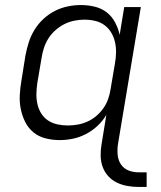

<svg xmlns="http://www.w3.org/2000/svg" viewBox="-20 -548 640 762"><path d="M531 194Q508 194 485.5 190Q463 186 443.5 176.5Q424 167 409.5 151Q395 135 387.5 114.5Q380 94 379.5 71Q379 48 383 25L402 -92Q388 -68 367 -48.5Q346 -29 321 -16Q296 -3 269.5 2.5Q243 8 217 8Q188 8 160.5 1Q133 -6 112.5 -23Q92 -40 80 -64Q68 -88 62.5 -115Q57 -142 58.5 -170.5Q60 -199 65 -228L81 -328Q86 -354 94 -379.5Q102 -405 116.5 -429Q131 -453 152 -472.5Q173 -492 197.5 -504.5Q222 -517 248.5 -522.5Q275 -528 301 -528Q329 -528 356 -521.5Q383 -515 403.5 -499Q424 -483 436.5 -459.5Q449 -436 455 -410L473 -520H539L448 25Q445 46 447 67Q449 88 460 104.5Q471 121 490 128.5Q509 136 531 136H562V194ZM249 -50Q268 -50 288 -53.5Q308 -57 327 -65.5Q346 -74 362.5 -88Q379 -102 391 -119.5Q403 -137 409.5 -156Q416 -175 419 -195L436 -295Q440 -317 440.5 -338.5Q441 -360 436.5 -380.5Q432 -401 421.5 -418.5Q411 -436 395 -448Q379 -460 358 -465Q337 -470 315 -470Q296 -470 275.5 -466Q255 -462 236 -452.5Q217 -443 200.5 -428.5Q184 -414 172.5 -396Q161 -378 154.5 -358Q148 -338 145 -318L128 -218Q125 -197 124.5 -176Q124 -155 128.5 -135Q133 -115 143.5 -98Q154 -81 170.5 -70Q187 -59 207.5 -54.5Q228 -50 249 -50Z"/></svg>

Font: Iosevka SS04 Lt Ex Obl
Style: Regular
Weight: 300
Width: 7
Italic angle: -9°
Monospace: yes
Designer: Belleve Invis
Foundry: Belleve Invis
Version: Version 19.0.0; ttfautohint (v1.8.4)